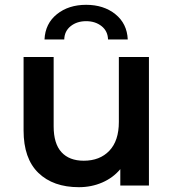

<svg xmlns="http://www.w3.org/2000/svg" viewBox="-20 -771 721 798"><path d="M599 -534V0H480V-68Q450 -32 405 -12.5Q360 7 308 7Q201 7 139.5 -52.5Q78 -112 78 -229V-534H203V-246Q203 -174 235.5 -138.5Q268 -103 328 -103Q395 -103 434.5 -144.5Q474 -186 474 -264V-534ZM338 -751Q411 -751 459.5 -712Q508 -673 511 -607H429Q428 -642 402 -662.5Q376 -683 338 -683Q300 -683 274 -662.5Q248 -642 247 -607H165Q168 -673 216.5 -712Q265 -751 338 -751Z"/></svg>

Font: mBank SemiBold
Style: Regular
Weight: 600
Designer: Julieta Ulanovsky
Foundry: Julieta Ulanovsky
Version: Version 7.200